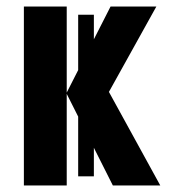

<svg xmlns="http://www.w3.org/2000/svg" viewBox="-20 -567 518 587"><path d="M267 -522V-28H219V-522ZM318 -547H458L313 -286L470 0H325L184 -280V0H53V-547H184V-284Z"/></svg>

Font: Noto Sans Display ExtraCondensed
Style: Bold
Weight: 700
Width: 2
Designer: Monotype Design Team
Foundry: Monotype Imaging Inc.
Version: Version 2.003